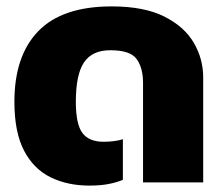

<svg xmlns="http://www.w3.org/2000/svg" viewBox="-20 -570 700 600"><path d="M259 10Q191 10 138 -16Q85 -42 55 -99.5Q25 -157 25 -252Q25 -396 100 -473Q175 -550 329 -550Q430 -550 493 -518.5Q556 -487 585.5 -436.5Q615 -386 615 -328V0H427V-311Q427 -358 407 -385.5Q387 -413 325 -413Q268 -413 242.5 -375Q217 -337 217 -252Q217 -182 237.5 -154.5Q258 -127 304 -127Q320 -127 336 -129Q352 -131 364 -135V-8Q345 0 319.5 5Q294 10 259 10Z"/></svg>

Font: Kanit
Style: Bold
Weight: 700
Designer: Katatrad Team
Foundry: CadsonDemak
Version: Version 2.000; ttfautohint (v1.8.3)